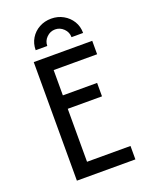

<svg xmlns="http://www.w3.org/2000/svg" viewBox="-149 -874 736 951"><g transform="rotate(-20 219.0 -399.0)"><path d="M87.5 0V-625H395.8V-554.2H166.7V-420.8H347.2V-350H166.7V-70.8H395.8V0ZM116.7 -677.1Q116.7 -711.8 133.3 -739.2Q150 -766.7 178.5 -782.3Q206.9 -797.9 241.7 -797.9Q276.4 -797.9 304.9 -781.9Q333.3 -766 350 -738.9Q366.7 -711.8 366.7 -677.1H305.6Q305.6 -703.5 286.5 -722.2Q267.4 -741 241.7 -741Q216 -741 196.9 -722.2Q177.8 -703.5 177.8 -677.1Z"/></g></svg>

Font: co2trust
Style: Regular
Weight: 400
Designer: Kristian Moeller
Foundry: Dicotype
Version: Version 1.000